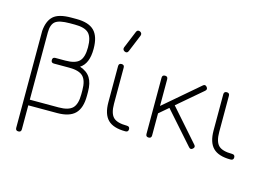

<svg xmlns="http://www.w3.org/2000/svg" viewBox="-115 -953 1931 1382"><g transform="rotate(15 850.5 -262.0)"><path d="M90 179V-543Q96 -619 135 -654.5Q174 -690 268 -690H306Q398 -690 439.5 -648Q481 -606 481 -515V-513Q481 -404 420 -365Q474 -347 498 -308.5Q522 -270 522 -205V-175Q522 -84 480 -42Q438 0 347 0H132V179Q132 200 111 200Q90 200 90 179ZM132 -42H347Q420 -42 450 -72Q480 -102 480 -175V-205Q480 -278 450 -308Q420 -338 347 -338H232Q211 -338 211 -359Q211 -380 232 -380H306Q380 -380 409.5 -410Q439 -440 439 -513V-515Q439 -588 409.5 -618Q380 -648 306 -648H268Q189 -648 160.5 -625Q132 -602 132 -543Z M703 -553Q684 -562 690 -581L743 -710Q751 -730 771 -722Q789 -713 783 -694L730 -565Q722 -545 703 -553ZM855 0Q765 0 724 -41Q683 -82 683 -171V-440Q683 -461 704 -461Q725 -461 725 -440V-171Q725 -99 753.5 -70.5Q782 -42 855 -42Q877 -42 877 -21Q877 0 855 0Z M1007 -21V-440Q1007 -461 1028 -461Q1049 -461 1049 -440V-241L1308 -463Q1323 -477 1337 -461Q1351 -445 1335 -431L1150 -273L1151 -272L1359 -36Q1374 -20 1357 -6Q1342 8 1328 -8L1119 -244L1118 -245L1049 -186V-21Q1049 0 1028 0Q1007 0 1007 -21Z M1639 0Q1549 0 1508 -41Q1467 -82 1467 -171V-440Q1467 -461 1488 -461Q1509 -461 1509 -440V-171Q1509 -99 1537.5 -70.5Q1566 -42 1639 -42Q1661 -42 1661 -21Q1661 0 1639 0Z"/></g></svg>

Font: Jura Light
Style: Regular
Weight: 300
Designer: Daniel Johnson, Alexei Vanyashin
Foundry: Daniel Johnson
Version: Version 5.103